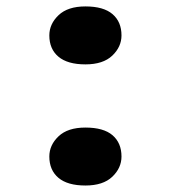

<svg xmlns="http://www.w3.org/2000/svg" viewBox="-20 -561 527 592"><path d="M243.4 11Q188.3 11 160.2 -12.7Q132.1 -36.5 132.1 -78.4Q132.1 -113.7 160.5 -140.7Q188.9 -167.7 243.4 -167.7Q299.4 -167.7 327 -144Q354.6 -120.2 354.6 -78.4Q354.6 -43 326.2 -16Q297.8 11 243.4 11ZM243.4 -362.5Q188.3 -362.5 160.2 -386.2Q132.1 -409.9 132.1 -451.8Q132.1 -487.1 160.5 -514.1Q188.9 -541.2 243.4 -541.2Q299.4 -541.2 327 -517.4Q354.6 -493.7 354.6 -451.8Q354.6 -416.5 326.2 -389.5Q297.8 -362.5 243.4 -362.5Z"/></svg>

Font: Lexend Peta
Style: Regular
Weight: 400
Designer: Bonnie Shaver-Troup, Thomas Jockin
Foundry: Lexend
Version: Version 1.007